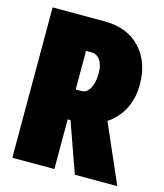

<svg xmlns="http://www.w3.org/2000/svg" viewBox="-105 -770 728 851"><g transform="rotate(15 259.0 -344.5)"><path d="M318 1 237 -228H224V0H31V-690H269Q373 -690 433 -627Q493 -564 493 -459Q493 -395 467 -345.5Q441 -296 396 -267L513 1ZM224 -365H250Q275 -365 289.5 -392Q304 -419 304 -460Q304 -499 289 -520.5Q274 -542 249 -542H224Z"/></g></svg>

Font: Decalotype Black
Style: Regular
Weight: 900
Designer: Alfredo Marco Pradil
Foundry: Alfredo Marco Pradil
Version: Version 1.0